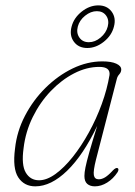

<svg xmlns="http://www.w3.org/2000/svg" viewBox="-20 -668 488 696"><path d="M328 -89.5Q317.5 -48 320.2 -33Q323 -18 338 -18Q349 -18 361 -25.2Q373 -32.5 389.5 -50.5Q400.5 -61.5 406.5 -58.5Q412.5 -54.5 406 -43.5Q390.5 -20 368.5 -6.2Q346.5 7.5 324 7.5Q306.5 7.5 296.2 -1.5Q286 -10.5 286 -30Q286 -42.5 289.8 -61.2Q293.5 -80 303.5 -115.5Q313.5 -151 332.5 -212Q282 -106 223.5 -49.2Q165 7.5 108 7.5Q67.5 7.5 46.2 -25Q25 -57.5 34.5 -129.5Q41 -191.5 70.5 -248.2Q100 -305 145 -349.5Q190 -394 243.2 -419.8Q296.5 -445.5 351 -445.5Q383.5 -445.5 401.5 -437.2Q419.5 -429 419.5 -416Q419.5 -406.5 412.5 -398.8Q405.5 -391 403.5 -382ZM65.5 -131Q57 -70 73.5 -42.2Q90 -14.5 121.5 -14.5Q149.5 -14.5 181 -37.2Q212.5 -60 243.8 -99.2Q275 -138.5 302.2 -188Q329.5 -237.5 349 -291.2Q368.5 -345 377 -396Q380.5 -425.5 340 -425.5Q294 -425.5 248.5 -402Q203 -378.5 164 -337.8Q125 -297 98.8 -243.8Q72.5 -190.5 65.5 -131ZM296.5 -494Q264.5 -494 247.8 -516.8Q231 -539.5 239.5 -571.5Q247.5 -603 276 -625.8Q304.5 -648.5 336.5 -648.5Q368 -648.5 384.8 -625.8Q401.5 -603 393 -571.5Q385 -539.5 356.5 -516.8Q328 -494 296.5 -494ZM331 -627.5Q309 -627.5 288.5 -611Q268 -594.5 262 -571.5Q256 -548.5 267.8 -531.8Q279.5 -515 302 -515Q324.5 -515 344.5 -531.8Q364.5 -548.5 370.5 -571.5Q376.5 -594.5 365 -611Q353.5 -627.5 331 -627.5Z"/></svg>

Font: Fraunces 72pt S050 Thin
Style: Italic
Weight: 100
Italic angle: -16°
Version: Version 1.000; ttfautohint (v1.8.3)